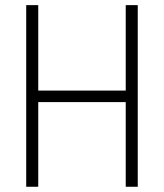

<svg xmlns="http://www.w3.org/2000/svg" viewBox="-20 -713 626 733"><path d="M460 0H505.9V-693.4H460V-367.2H126V-693.4H80.1V0H126V-323.2H460Z"/></svg>

Font: Cascadia Code PL ExtraLight
Style: Regular
Weight: 200
Monospace: yes
Designer: Aaron Bell
Foundry: Saja Typeworks
Version: Version 2404.023